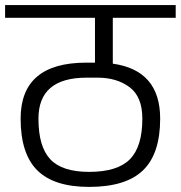

<svg xmlns="http://www.w3.org/2000/svg" viewBox="-30 -750 710 754"><path d="M-10 -680H343V-504H309Q51 -504 51 -284Q51 -146 116.5 -81Q182 -16 320 -16Q464 -16 531.5 -81Q599 -146 599 -284Q599 -474 413 -500V-680H660V-730H-10ZM320 -75Q214 -75 167.5 -124.5Q121 -174 121 -284Q121 -445 310 -445H353Q429 -445 479 -407.5Q529 -370 529 -284Q529 -174 480 -124.5Q431 -75 320 -75Z"/></svg>

Font: Glegoo
Style: Regular
Weight: 400
Version: Version 2.0.1; ttfautohint (v0.9) -r 48 -G 60